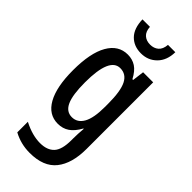

<svg xmlns="http://www.w3.org/2000/svg" viewBox="-309 -852 1091 1091"><g transform="rotate(45 236.5 -306.0)"><path d="M198 -601Q235 -601 263.5 -582.5Q292 -564 315 -520H321L330 -591H411V-56Q411 61 360 125Q309 189 198 189Q127 189 66 156V71Q103 90 136.5 99Q170 108 200 108Q257 108 286 77Q315 46 315 -30V-43Q315 -61 316 -82.5Q317 -104 319 -125H316Q292 -81 262.5 -61Q233 -41 194 -41Q120 -41 80 -112.5Q40 -184 40 -318Q40 -456 81.5 -528.5Q123 -601 198 -601ZM222 -516Q137 -516 137 -317Q137 -217 158 -170.5Q179 -124 224 -124Q268 -124 292 -166.5Q316 -209 316 -298V-323Q316 -425 293 -470.5Q270 -516 222 -516ZM379 -801Q378 -735 340 -696.5Q302 -658 245 -658Q188 -658 152.5 -694Q117 -730 115 -801H175Q177 -765 196.5 -747.5Q216 -730 247 -730Q277 -730 297 -747Q317 -764 320 -801Z"/></g></svg>

Font: Noto Sans Tamil UI ExtraCondensed Medium
Style: Regular
Weight: 500
Width: 2
Designer: Jelle Bosma - Monotype Design Team
Foundry: Monotype Imaging Inc.
Version: Version 2.004; ttfautohint (v1.8.4.7-5d5b)